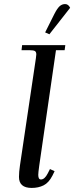

<svg xmlns="http://www.w3.org/2000/svg" viewBox="-20 -926 368 953"><path d="M74.2 -47.9Q74.2 -71.8 79.1 -105L158.2 -637.2Q160.2 -650.9 160.2 -655.8Q160.2 -668.5 153.3 -672.6Q146.5 -676.8 127.9 -676.8H86.9L89.8 -702.1H304.2L300.8 -676.8H257.8L174.8 -104Q169.9 -68.8 169.9 -58.1Q169.9 -35.2 183.1 -35.2Q201.7 -35.2 216.8 -64.9L228 -86.9L251 -76.2L240.2 -54.2Q222.2 -19 196.5 -6.1Q170.9 6.8 137.2 6.8Q74.2 6.8 74.2 -47.9ZM204.1 -765.1 250 -856.9Q263.7 -883.8 275.6 -894.8Q287.6 -905.8 303.2 -905.8Q319.3 -905.8 328.1 -887.2L225.1 -755.9Z"/></svg>

Font: Dihjauti S
Style: Bold Italic
Weight: 700
Italic angle: -9°
Designer: T. Christopher White
Version: Version 3.0.0